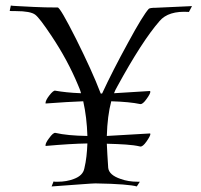

<svg xmlns="http://www.w3.org/2000/svg" viewBox="-20 -669 723 692"><path d="M166 3 173 -15Q176 -14 180 -14Q184 -14 188 -14Q220 -14 246 -24Q279 -36 284 -62Q289 -83 291.5 -105Q294 -127 295 -152Q234 -151 145 -143Q144 -143 144 -145Q144 -154 157 -171Q172 -192 180 -190Q223 -180 295 -179Q293 -246 280 -304Q252 -303 218.5 -301Q185 -299 145 -296Q144 -296 144 -297Q144 -307 157 -324Q173 -345 180 -342Q197 -339 220.5 -336.5Q244 -334 272 -333Q270 -341 267 -348.5Q264 -356 261 -363Q224 -452 166 -539Q144 -572 129.5 -591Q115 -610 107 -616Q90 -629 37 -629Q13 -629 15 -630L19 -649Q23 -648 44 -647Q65 -646 102 -644Q121 -643 142.5 -642.5Q164 -642 188 -642Q197 -642 254 -529Q282 -473 304.5 -423.5Q327 -374 343 -332H348Q367 -373 390.5 -419Q414 -465 442 -516Q469 -566 487.5 -596Q506 -626 516 -637Q520 -641 541 -641L672 -647L661 -626Q587 -631 555 -593Q492 -521 402 -356Q395 -344 391 -333L520 -341Q522 -339 522 -339Q522 -331 508 -312Q494 -292 485 -294Q466 -298 440 -300.5Q414 -303 381 -304Q374 -278 370 -246.5Q366 -215 365 -179Q426 -183 520 -188Q522 -188 522 -186Q522 -179 508 -159Q494 -139 485 -141Q464 -146 434 -148Q404 -150 365 -151Q366 -133 367 -111.5Q368 -90 370 -64Q373 -38 415 -24Q442 -14 477 -14H484L473 3Q460 -1 423 -4Q386 -7 324 -8Q315 -8 275.5 -5Q236 -2 166 3Z"/></svg>

Font: Gideon Roman
Style: Regular
Weight: 400
Designer: Robert E. Leuschke
Foundry: Robert E. Leuschke
Version: Version 2.010